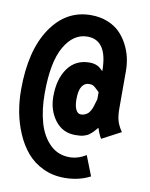

<svg xmlns="http://www.w3.org/2000/svg" viewBox="-85 -697 688 883"><g transform="rotate(10 259.0 -256.0)"><path d="M269 -242.2Q269 -212.4 277.3 -194.6Q285.6 -176.8 301.3 -176.8Q312.5 -176.8 321.8 -181.4Q331.1 -186 336.7 -192.4Q342.3 -198.7 347.2 -208.7Q352.1 -218.8 354.2 -226.6Q356.4 -234.4 359.4 -244.4Q362.3 -254.4 363.8 -258.8V-292Q358.4 -296.9 351.8 -303.2Q345.2 -309.6 342.5 -311.8Q339.8 -314 335.2 -316.9Q330.6 -319.8 325.9 -320.6Q321.3 -321.3 314 -321.3Q293.9 -321.3 281.5 -302.5Q269 -283.7 269 -242.2ZM391.6 -130.4Q388.2 -126.5 380.6 -117.9Q373 -109.4 369.9 -106.4Q366.7 -103.5 359.9 -97.7Q353 -91.8 347.7 -89.4Q342.3 -86.9 333.7 -84Q325.2 -81.1 315.2 -80.1Q305.2 -79.1 292 -79.1Q232.4 -79.1 197.3 -125.7Q162.1 -172.4 162.1 -236.8Q162.1 -318.4 198.5 -368.7Q234.9 -418.9 300.3 -418.9Q316.4 -418.9 328.6 -414.6Q340.8 -410.2 347.2 -405Q353.5 -399.9 363.8 -389.6Q363.8 -534.7 269.5 -534.7Q204.1 -534.7 162.4 -462.4Q120.6 -390.1 120.6 -244.1Q120.6 -167 137.7 -107.2Q154.8 -47.4 192.1 -10.7Q229.5 25.9 282.7 25.9Q323.2 25.9 360.4 2.4L397 95.7Q343.8 123.5 276.9 123.5Q221.7 123.5 176.3 101.8Q130.9 80.1 100.6 44.2Q70.3 8.3 49.8 -39.6Q29.3 -87.4 20 -137.9Q10.7 -188.5 10.7 -241.7Q10.7 -424.3 81.5 -529.5Q152.3 -634.8 268.6 -634.8Q311 -634.8 345.7 -621.1Q380.4 -607.4 403.1 -584.7Q425.8 -562 441.4 -532.2Q457 -502.4 463.9 -471.7Q470.7 -440.9 470.7 -409.2V-248V-233.9Q470.7 -202.6 476.6 -179.9Q482.4 -157.2 501 -129.4L412.1 -82.5Q399.4 -104.5 391.6 -130.4Z"/></g></svg>

Font: Fantasque Sans Mono
Style: Bold
Weight: 700
Monospace: yes
Designer: Jany Belluz
Version: Version 1.8.0 ; ttfautohint (v1.8.2)